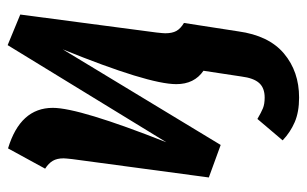

<svg xmlns="http://www.w3.org/2000/svg" viewBox="-170 -413 802 502"><g transform="rotate(-90 231.0 -162.0)"><path d="M395 -131Q395 -113 401 -102Q407 -91 422 -82L400 60Q389 140 342 179.5Q295 219 227 219Q189 219 162.5 207.5Q136 196 115 176L171 110Q188 120 199 124.5Q210 129 227 129Q252 129 265 114.5Q278 100 282 68L297 -31Q262 -55 262 -102Q262 -175 353 -399L103 14L18 -17L66 -374Q68 -392 68 -397Q68 -414 61.5 -425Q55 -436 41 -445L94 -542Q200 -510 200 -425Q200 -356 110 -128L364 -543L444 -510L397 -154Q395 -136 395 -131Z"/></g></svg>

Font: Fira Sans Extra Condensed SemiBold
Style: Italic
Weight: 600
Width: 3
Italic angle: -8°
Designer: Carrois Corporate & Edenspiekermann AG
Foundry: Carrois Corporate GbR & Edenspiekermann AG
Version: Version 4.203